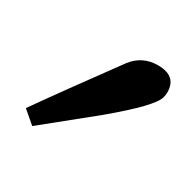

<svg xmlns="http://www.w3.org/2000/svg" viewBox="-62 -775 320 318"><g transform="rotate(30 98.0 -615.5)"><path d="M160.6 -710.9Q196.3 -710.9 196.3 -679.7Q196.3 -674.8 194.8 -669.4Q189.9 -650.4 122.6 -594.2Q89.4 -567.4 30.3 -519.5L6.3 -540Q43 -592.3 113.3 -688Q131.3 -710.9 160.6 -710.9Z"/></g></svg>

Font: Accordance
Style: Bold-Italic
Weight: 700
Italic angle: -11°
Version: Version 1.2 (build January 31, 2020) Miklal Software Solutio